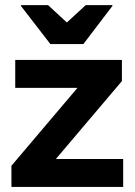

<svg xmlns="http://www.w3.org/2000/svg" viewBox="-20 -736 530 756"><path d="M25 0V-83.3L285 -390H40V-500H460V-416.7L200 -110H465V0ZM178.3 -562.5 62.5 -712.5V-715.8H169.2L243.3 -647.5L317.5 -715.8H422.5V-712.5L308.3 -562.5Z"/></svg>

Font: Funnel Display
Style: Bold
Weight: 700
Designer: NORD ID, Kristian Moeller
Foundry: Dicotype
Version: Version 1.000